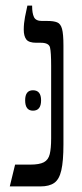

<svg xmlns="http://www.w3.org/2000/svg" viewBox="-20 -667 292 687"><path d="M15 0 34 -78H88Q121 -78 137 -86.5Q153 -95 158 -115.5Q163 -136 163 -172V-431Q163 -480 159 -497Q155 -514 126 -514H110Q83 -514 74 -526Q65 -538 65 -561Q65 -583 69.5 -606.5Q74 -630 78 -647H95V-644Q95 -620 101.5 -606Q108 -592 130 -592H150Q172 -592 184.5 -587Q197 -582 202 -563.5Q207 -545 207 -504V-150Q207 -91 199.5 -58Q192 -25 174 -12.5Q156 0 125 0ZM70 -308Q70 -344 98 -344Q127 -344 127 -308Q127 -271 98 -271Q70 -271 70 -308Z"/></svg>

Font: Noto Serif Hebrew ExtraCondensed
Style: Regular
Weight: 400
Width: 2
Designer: Monotype Design Team
Foundry: Monotype Imaging Inc.
Version: Version 2.004; ttfautohint (v1.8.4.7-5d5b)